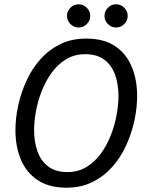

<svg xmlns="http://www.w3.org/2000/svg" viewBox="-20 -859 672 891"><path d="M288.8 12Q207.3 12 154.7 -23.2Q102.2 -58.3 76.9 -118.5Q51.6 -178.7 51.6 -254.6Q51.6 -309.9 64.4 -369.2Q77.3 -428.4 102.7 -484.1Q128 -539.7 167.4 -583.9Q206.7 -628 259.5 -654Q312.3 -680 379.2 -680Q461.7 -680 513.8 -645.2Q565.8 -610.4 591.1 -550Q616.4 -489.5 616.4 -413.4Q616.4 -358.1 603.6 -298.8Q590.7 -239.6 565.3 -183.9Q540 -128.3 500.6 -84.1Q461.3 -40 408.5 -14Q355.7 12 288.8 12ZM292.5 -60.5Q343.1 -60.5 382 -84.4Q420.9 -108.3 448.9 -147.3Q476.9 -186.3 495 -233.1Q513.1 -280 521.4 -327.1Q529.8 -374.2 529.8 -413Q529.8 -467.1 514.3 -511.2Q498.7 -555.2 464.9 -581.4Q431 -607.5 375.5 -607.5Q324.9 -607.5 286 -583.6Q247.1 -559.7 219.1 -520.7Q191.1 -481.7 173 -434.9Q154.9 -388 146.6 -341.1Q138.2 -294.1 138.2 -255Q138.2 -201.6 153.7 -157.2Q169.3 -112.8 203.5 -86.6Q237.7 -60.5 292.5 -60.5ZM518.8 -731.4Q496.8 -731.4 480.8 -747.3Q464.9 -763.2 464.9 -785.2Q464.9 -807.2 480.8 -823.1Q496.7 -839.1 518.7 -839.1Q540.7 -839.1 556.6 -823.2Q572.6 -807.3 572.6 -785.3Q572.6 -763.3 556.7 -747.3Q540.8 -731.4 518.8 -731.4ZM344.9 -731.4Q322.9 -731.4 306.9 -747.3Q290.9 -763.2 290.9 -785.2Q290.9 -807.2 306.8 -823.1Q322.7 -839.1 344.7 -839.1Q366.7 -839.1 382.7 -823.2Q398.7 -807.3 398.7 -785.3Q398.7 -763.3 382.8 -747.3Q366.9 -731.4 344.9 -731.4Z"/></svg>

Font: Atkinson Hyperlegible Mono ExtraLight
Style: Italic
Weight: 200
Italic angle: -12°
Monospace: yes
Designer: Elliott Scott, Megan Eiswerth, Linus Boman, Theodore Petrosky, Letters from Sweden
Foundry: Applied Design Works, Letters from Sweden
Version: Version 2.001